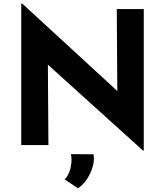

<svg xmlns="http://www.w3.org/2000/svg" viewBox="-20 -785 893 1039"><path d="M754 30 196 -474 239 -450 242 0H95V-765H101L647 -263L615 -277L612 -736H758V30ZM402 234 330 186Q352 165 361.5 124.5Q371 84 364 49L486 50Q492 78 482.5 113.5Q473 149 452.5 181.5Q432 214 402 234Z"/></svg>

Font: Reem Kufi
Style: Regular
Weight: 400
Designer: Khaled Hosny
Version: Version 1.6